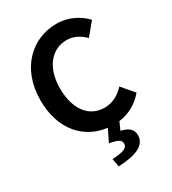

<svg xmlns="http://www.w3.org/2000/svg" viewBox="-239 -877 1135 1268"><g transform="rotate(-30 328.5 -243.0)"><path d="M551 -187C511 -144 461 -114 398 -114C281 -114 205 -211 205 -372C205 -531 289 -627 401 -627C457 -627 500 -601 537 -565L615 -659C567 -709 492 -754 398 -754C211 -754 54 -611 54 -367C54 -140 183 -8 349 11L303 104C371 114 390 130 390 154C390 187 362 201 272 206L284 268C419 262 497 228 497 153C497 106 467 83 411 70L437 11C514 1 578 -35 629 -95Z"/></g></svg>

Font: Noto Sans Mono CJK JP Bold
Style: Regular
Weight: 700
Designer: Ryoko NISHIZUKA (kana & ideographs); Paul D. Hunt (Latin, Greek & Cyrillic); Wenlong ZHANG (bopomofo); Sandoll Communica
Foundry: Adobe Systems Incorporated
Version: Version 1.004;PS 1.004;hotconv 1.0.82;makeotf.lib2.5.63406